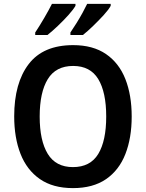

<svg xmlns="http://www.w3.org/2000/svg" viewBox="-20 -957 750 987"><path d="M657 -358Q657 -248 624.5 -165Q592 -82 525 -36Q458 10 355 10Q252 10 185 -36.5Q118 -83 85.5 -166Q53 -249 53 -359Q53 -530 127.5 -627.5Q202 -725 356 -725Q458 -725 525 -679Q592 -633 624.5 -550.5Q657 -468 657 -358ZM184 -358Q184 -234 225.5 -166Q267 -98 355 -98Q444 -98 485 -165.5Q526 -233 526 -358Q526 -483 485 -550.5Q444 -618 356 -618Q267 -618 225.5 -550Q184 -482 184 -358ZM549 -927Q539 -908 513.5 -880Q488 -852 458.5 -823.5Q429 -795 406 -777H342V-790Q357 -812 373.5 -838.5Q390 -865 404.5 -891.5Q419 -918 428 -937H549ZM368 -927Q357 -908 332 -880Q307 -852 277.5 -824Q248 -796 224 -777H161V-790Q183 -823 207.5 -865Q232 -907 247 -937H368Z"/></svg>

Font: Noto Sans Khmer UI SemiCondensed SemiBold
Style: Regular
Weight: 600
Width: 4
Designer: Danh Hong and the Monotype Design Team
Foundry: Monotype Imaging Inc.
Version: Version 2.002; ttfautohint (v1.8.4.7-5d5b)